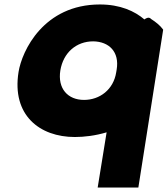

<svg xmlns="http://www.w3.org/2000/svg" viewBox="-20 -603 750 859"><path d="M63 -281C32 -88 157 10 315 10C357 10 407 4 457 -11L417 236H599L710 -470L708 -473C696 -489 678 -504 656 -518C645 -532 626 -516 626 -516C583 -553 518 -583 427 -583C175 -583 78 -375 63 -281ZM250 -288C263 -367 321 -418 397 -418C468 -417 515 -371 502 -292L500 -280C488 -202 426 -156 356 -156C283 -156 237 -207 250 -288Z"/></svg>

Font: Rabbid Highway Sign IV
Style: BlkObl
Weight: 400
Foundry: Cannot Into Space Fonts
Version: Version 0.277